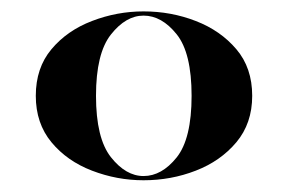

<svg xmlns="http://www.w3.org/2000/svg" viewBox="-20 -602 497 332"><path d="M228.2 -290.3Q182.3 -290.3 139.1 -306.9Q96 -323.4 69 -356Q41.9 -388.7 41.9 -436.3Q41.9 -484.7 69 -516.9Q96 -549.2 139.1 -565.7Q182.3 -582.3 228.2 -582.3Q275.8 -582.3 318.5 -565.7Q361.3 -549.2 388.7 -516.9Q416.1 -484.7 416.1 -436.3Q416.1 -388.7 388.7 -356Q361.3 -323.4 318.5 -306.9Q275.8 -290.3 228.2 -290.3ZM228.2 -297.6Q259.7 -297.6 285.5 -329.8Q311.3 -362.1 311.3 -436.3Q311.3 -510.5 285.5 -542.7Q259.7 -575 228.2 -575Q197.6 -575 171.8 -542.3Q146 -509.7 146 -436.3Q146 -362.9 171.8 -330.2Q197.6 -297.6 228.2 -297.6Z"/></svg>

Font: Playfair 144pt SemiExpanded ExtraBold
Style: Regular
Weight: 800
Width: 6
Designer: Claus Eggers Sørensen
Foundry: Claus Eggers Sørensen
Version: Version 2.203